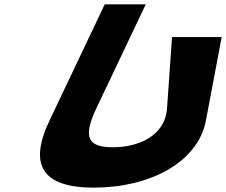

<svg xmlns="http://www.w3.org/2000/svg" viewBox="-20 -845 1036 880"><path d="M996 -675H768.5L745.5 -348C736.5 -219.7 610.1 -170 498.8 -170C387.5 -170 355.7 -210 421.3 -348L648 -825H460L207.1 -293C110.1 -89 172.7 15 410.8 15C664.9 15 887.4 -99.8 923.9 -293Z"/></svg>

Font: Hussar
Style: BdSuprExtOblFive
Weight: 700
Foundry: Cannot Into Space Fonts
Version: Version 2.00